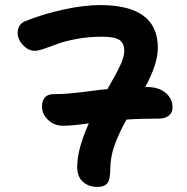

<svg xmlns="http://www.w3.org/2000/svg" viewBox="-20 -693 740 759"><path d="M230 -195.8Q194.8 -195.8 170.4 -218.8Q146 -241.7 146 -271Q146 -295.4 157.7 -308.1Q169.4 -320.8 191.9 -320.8Q222.7 -320.8 255.9 -323.7Q289.1 -326.7 333.5 -332.5Q377.9 -338.4 404.8 -340.8Q438 -397.9 454.6 -433.1Q471.2 -468.3 471.2 -492.2Q471.2 -522.5 451.9 -535.2Q432.6 -547.9 382.8 -547.9Q330.6 -547.9 283.2 -539.1Q235.8 -530.3 209 -520Q182.1 -509.8 156.7 -501Q131.3 -492.2 117.2 -492.2Q92.3 -492.2 71 -514.6Q49.8 -537.1 49.8 -564Q49.8 -579.1 57.6 -591.6Q65.4 -604 79.1 -608.9Q148.4 -637.2 229.7 -655Q311 -672.9 376 -672.9Q604 -672.9 604 -503.9Q604 -440.9 554.2 -349.1H560.1Q606.9 -349.1 634.5 -326.2Q662.1 -303.2 662.1 -268.1Q662.1 -248 647.7 -236.1Q633.3 -224.1 606.9 -224.1Q528.3 -224.1 480 -220.2Q449.7 -166 432.9 -118.9Q416 -71.8 416 -24.9Q416 15.6 404.8 30.8Q393.6 45.9 365.2 45.9Q330.1 45.9 307.6 25.6Q285.2 5.4 285.2 -33.2Q285.2 -103.5 331.1 -205.1Q262.2 -195.8 230 -195.8Z"/></svg>

Font: Shantell Sans Bouncy
Style: Regular
Weight: 600
Designer: Stephen Nixon, Anya Danilova, Shantell Martin
Foundry: Arrow Type
Version: Version 1.006;[9816181b4]